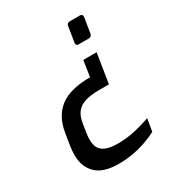

<svg xmlns="http://www.w3.org/2000/svg" viewBox="-177 -647 884 960"><g transform="rotate(-30 265.0 -167.0)"><path d="M410 -336 383 -166H327Q279 -166 247 -156.5Q215 -147 196.5 -124.5Q178 -102 172 -62L164 -11Q162 0 161.5 9Q161 18 161 26Q161 73 189 93Q217 113 274 113Q322 113 367 103.5Q412 94 464 76L452 148Q399 175 343.5 189Q288 203 228 203Q139 203 98 162.5Q57 122 57 55Q57 31 61 3L72 -64Q86 -154 145 -199Q204 -244 319 -244L333 -336ZM429 -537Q444 -537 444 -523Q444 -522 444 -521.5Q444 -521 444 -520L430 -433Q427 -415 409 -415H352Q338 -415 338 -428Q338 -429 338 -430.5Q338 -432 338 -433L352 -520Q353 -529 358.5 -533Q364 -537 372 -537Z"/></g></svg>

Font: Exo Thin Medium
Style: Italic
Weight: 500
Italic angle: -9°
Version: Version 2.000